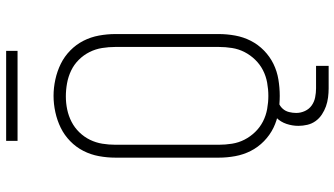

<svg xmlns="http://www.w3.org/2000/svg" viewBox="-258 -686 1115 640"><g transform="rotate(-90 300.0 -366.5)"><path d="M300 8Q273 8 245.5 3.5Q218 -1 193.5 -13Q169 -25 149 -44.5Q129 -64 116.5 -88.5Q104 -113 99 -140.5Q94 -168 94 -195V-540Q94 -567 99 -594.5Q104 -622 116.5 -646.5Q129 -671 149 -690.5Q169 -710 193.5 -722Q218 -734 245.5 -740Q273 -746 300 -746Q327 -746 354.5 -740Q382 -734 406.5 -722Q431 -710 451 -690.5Q471 -671 483.5 -646.5Q496 -622 501 -594.5Q506 -567 506 -540V-195Q506 -168 501 -140.5Q496 -113 483.5 -88.5Q471 -64 451 -44.5Q431 -25 406.5 -13Q382 -1 354.5 3.5Q327 8 300 8ZM300 -30Q322 -30 344 -34Q366 -38 385.5 -48Q405 -58 420.5 -74Q436 -90 446 -109.5Q456 -129 459.5 -151Q463 -173 463 -195V-540Q463 -562 459.5 -584Q456 -606 446 -626Q436 -646 420 -662Q404 -678 384 -687.5Q364 -697 342 -701Q320 -705 298 -705Q276 -705 254.5 -700.5Q233 -696 213.5 -686Q194 -676 178.5 -660Q163 -644 153.5 -624.5Q144 -605 140.5 -583.5Q137 -562 137 -540V-195Q137 -173 140.5 -151Q144 -129 154 -109.5Q164 -90 179.5 -74Q195 -58 214.5 -48Q234 -38 256 -34Q278 -30 300 -30ZM400 171H325Q310 171 294.5 169Q279 167 265 162Q251 157 238 148.5Q225 140 216 127.5Q207 115 203.5 100Q200 85 200 70Q200 50 206.5 30.5Q213 11 227 -3Q241 -17 260.5 -23Q280 -29 300 -29V0Q288 0 276.5 4.5Q265 9 257 18Q249 27 246 39Q243 51 243 63Q243 78 249.5 92Q256 106 268 114.5Q280 123 295 126Q310 129 325 129H400ZM450 -866H150V-904H450Z"/></g></svg>

Font: Iosevka Curly Slab XLtEx
Style: Regular
Weight: 200
Width: 7
Monospace: yes
Designer: Belleve Invis
Foundry: Belleve Invis
Version: Version 11.1.0; ttfautohint (v1.8.3)